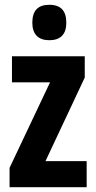

<svg xmlns="http://www.w3.org/2000/svg" viewBox="-20 -782 400 802"><path d="M186 -762C138 -762 115 -737 115 -687C115 -639 140 -614 186 -614C233 -614 257 -639 257 -687C257 -736 235 -762 186 -762ZM342 0V-109H170L334 -458V-547H30V-438H189L20 -81V0Z"/></svg>

Font: Noto Sans Georgian ExtraCondensed Bold
Style: Regular
Weight: 700
Width: 2
Designer: Monotype Design Team, Akaki Razmadze
Foundry: Google LLC
Version: Version 2.005